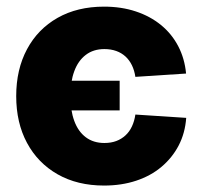

<svg xmlns="http://www.w3.org/2000/svg" viewBox="-20 -559 621 590"><path d="M299.8 11.2Q217.8 11.2 157 -23.4Q96.2 -58.1 63 -119.9Q29.8 -181.6 29.8 -263.7Q29.8 -345.7 63 -407.7Q96.2 -469.7 157 -504.2Q217.8 -538.6 299.8 -538.6Q353 -538.6 397.2 -523.9Q441.4 -509.3 474.6 -482.2Q507.8 -455.1 527.6 -417.2Q547.4 -379.4 551.8 -333L396 -322.8Q393.1 -342.3 385.5 -358.2Q377.9 -374 365.7 -385.3Q353.5 -396.5 337.2 -402.3Q320.8 -408.2 300.8 -408.2Q267.1 -408.2 243.7 -390.4Q220.2 -372.6 208.3 -340.3Q196.3 -308.1 196.3 -263.7Q196.3 -219.7 208.3 -187.3Q220.2 -154.8 243.7 -137.2Q267.1 -119.6 300.8 -119.6Q321.3 -119.6 337.4 -125.7Q353.5 -131.8 365.7 -143.1Q377.9 -154.3 385.5 -170.7Q393.1 -187 396 -207L552.2 -196.8Q548.8 -149.9 529.1 -112.1Q509.3 -74.2 476.3 -46.4Q443.4 -18.6 398.4 -3.7Q353.5 11.2 299.8 11.2ZM188 -219.7V-311H347.7V-219.7Z"/></svg>

Font: Inter 24pt ExtraBold
Style: Regular
Weight: 800
Designer: Rasmus Andersson
Foundry: rsms
Version: Version 4.001;git-66647c0bb